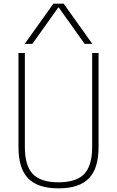

<svg xmlns="http://www.w3.org/2000/svg" viewBox="-20 -1020 640 1050"><path d="M300 10Q187 10 134 -44.5Q81 -99 81 -215V-730H116V-216Q116 -114 159.5 -68.5Q203 -23 300 -23Q397 -23 440.5 -68.5Q484 -114 484 -216V-730H519V-215Q519 -99 466 -44.5Q413 10 300 10ZM115 -780 272 -1000H328L485 -780H443L302 -978H298L157 -780Z"/></svg>

Font: M PLUS Code Latin Expanded ExtraLight
Style: Regular
Weight: 250
Width: 7
Designer: Coji Morishita
Foundry: UNDERFOREST DESIGN
Version: Version 1.002; ttfautohint (v1.8.3)